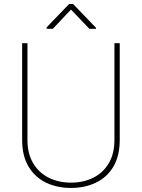

<svg xmlns="http://www.w3.org/2000/svg" viewBox="-20 -926 707 956"><path d="M576.2 -710.9V-229Q576.2 -149.4 544.4 -96.2Q512.7 -43 457.8 -16.6Q402.8 9.8 333.5 9.8Q264.2 9.8 209.2 -16.6Q154.3 -43 122.3 -96.2Q90.3 -149.4 90.3 -229V-710.9H116.7V-229Q116.7 -160.6 145.3 -113Q173.8 -65.4 222.9 -41Q272 -16.6 333.5 -16.6Q395 -16.6 444.1 -41Q493.2 -65.4 521.5 -113Q549.8 -160.6 549.8 -229V-710.9ZM458 -787.6V-782.7H424.8L333.5 -878.4L243.2 -782.7H211.9V-789.6L324.2 -906.2H343.8Z"/></svg>

Font: Heebo Thin
Style: Regular
Weight: 250
Designer: Oded Ezer
Foundry: Ezer Type House
Version: Version 3.100